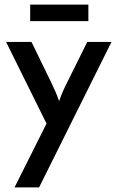

<svg xmlns="http://www.w3.org/2000/svg" viewBox="-20 -597 505 825"><path d="M109.7 -506.2H359.7V-577.1H109.7ZM42.4 208.3H147.9L459 -416.7H354.9L272.2 -250C256.9 -220.1 245.1 -195.1 234 -162.5C222.9 -195.1 211.1 -220.1 196.5 -250L115.3 -416.7H6.2L179.9 -66Z"/></svg>

Font: Afacad Medium
Style: Regular
Weight: 500
Designer: Kristian Moeller
Foundry: Dicotype
Version: Version 1.000